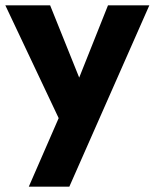

<svg xmlns="http://www.w3.org/2000/svg" viewBox="-30 -480 580 720"><path d="M530 -460 230 220H78L190 -37L-10 -460H158L267 -189L375 -460Z"/></svg>

Font: renner_700bold
Style: Bold
Weight: 700
Version: Version 003.000 ; ttfautohint (v0.97) -l 8 -r 50 -G 200 -x 1